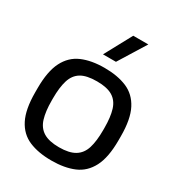

<svg xmlns="http://www.w3.org/2000/svg" viewBox="-212 -1037 1089 1180"><g transform="rotate(30 332.5 -447.0)"><path d="M332 11Q239 11 173 -17Q107 -45 72 -113.5Q37 -182 37 -302V-332Q37 -452 72 -520.5Q107 -589 173 -617.5Q239 -646 332 -646Q425 -646 491 -618Q557 -590 592.5 -521.5Q628 -453 628 -332V-302Q628 -182 592.5 -113.5Q557 -45 491 -17Q425 11 332 11ZM332 -83Q404 -83 444 -107.5Q484 -132 499.5 -182Q515 -232 515 -310V-325Q515 -403 499.5 -453Q484 -503 444.5 -527Q405 -551 333 -551Q259 -551 220 -527Q181 -503 165.5 -453Q150 -403 150 -325V-310Q150 -233 165.5 -182.5Q181 -132 221 -107.5Q261 -83 332 -83ZM281 -713 385 -905H492L373 -713Z"/></g></svg>

Font: Matangi
Style: Bold
Weight: 700
Designer: Prashant Pant
Foundry: The Graphic Ant
Version: Version 3.002